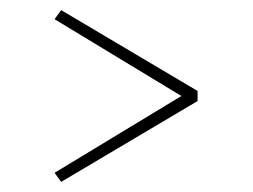

<svg xmlns="http://www.w3.org/2000/svg" viewBox="-20 -500 500 380"><path d="M101 -480 371 -320V-300L101 -140L88 -158L339 -310L88 -462Z"/></svg>

Font: Kalnia Thin Light
Style: Regular
Weight: 300
Version: Version 1.105